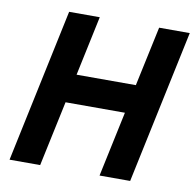

<svg xmlns="http://www.w3.org/2000/svg" viewBox="-77 -754 845 832"><g transform="rotate(10 346.0 -338.0)"><path d="M414.1 0 475.1 -287.1H213.9L152.8 0H18.1L161.1 -675.8H295.9L240.2 -413.1H501L557.1 -675.8H691.9L548.8 0Z"/></g></svg>

Font: Lorenzo Sans
Style: Bold Italic
Weight: 700
Italic angle: -12°
Foundry: Intel Corporation
Version: Version 1.00; ttfautohint (v1.5)